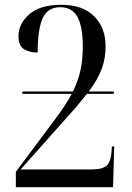

<svg xmlns="http://www.w3.org/2000/svg" viewBox="-20 -780 551 800"><path d="M46 0V-64L214 -289Q234 -316 250 -340.5Q266 -365 279 -389H73V-399H284Q306 -444 315.5 -488Q325 -532 325 -585Q325 -670 302.5 -710Q280 -750 231 -750Q179 -750 158 -704.5Q137 -659 137 -561Q102 -561 79.5 -575.5Q57 -590 57 -629Q57 -681 102 -720.5Q147 -760 237 -760Q324 -760 372 -712.5Q420 -665 420 -587Q420 -536 403.5 -492Q387 -448 350 -399H454V-389H342Q332 -377 322.5 -365Q313 -353 300 -337L66 -74H362Q407 -74 424.5 -90Q442 -106 445 -150L446 -170H456L451 0Z"/></svg>

Font: Noto Serif Display SemiCondensed
Style: Regular
Weight: 400
Width: 4
Designer: Monotype Design Team
Foundry: Monotype Imaging Inc.
Version: Version 2.009